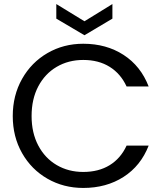

<svg xmlns="http://www.w3.org/2000/svg" viewBox="-20 -922 812 948"><path d="M43 -349Q43 -451 89 -532.5Q135 -614 214.5 -660Q294 -706 391 -706Q505 -706 590 -651Q675 -596 714 -495H605Q576 -558 521.5 -592Q467 -626 391 -626Q318 -626 260 -592Q202 -558 169 -495.5Q136 -433 136 -349Q136 -266 169 -203.5Q202 -141 260 -107Q318 -73 391 -73Q467 -73 521.5 -106.5Q576 -140 605 -203H714Q675 -103 590 -48.5Q505 6 391 6Q294 6 214.5 -39.5Q135 -85 89 -166Q43 -247 43 -349ZM535 -830 397 -748 258 -830V-902L397 -817L535 -902Z"/></svg>

Font: Fz Poppins
Style: Regular
Weight: 400
Designer: Ninad Kale (Devanagari), Jonny Pinhorn (Latin)
Foundry: Indian Type Foundry
Version: Vit hóa bi Vntype.Com & FontZin.Com